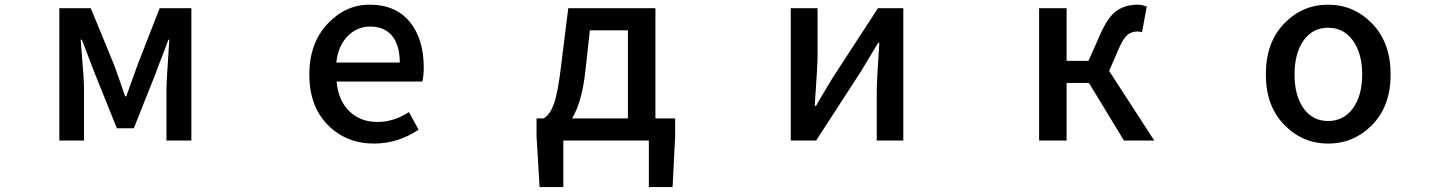

<svg xmlns="http://www.w3.org/2000/svg" viewBox="-20 -584 6040 798"><path d="M226.6 0V-549.8H357.4L454.1 -314.5Q458 -303.7 475.1 -255.9Q492.2 -208 500 -183.6H504.9Q509.8 -198.2 526.4 -243.7Q543 -289.1 551.8 -314.5L643.6 -549.8H775.4V0H671.9V-213.9Q671.9 -243.2 683.6 -418.9H679.7Q670.9 -393.6 652.3 -346.2Q633.8 -298.8 627.9 -281.2L536.1 -50.8H465.8L373 -281.2Q323.2 -410.2 320.3 -418.9H315.4Q316.4 -400.4 320.3 -355Q324.2 -309.6 326.7 -273.4Q329.1 -237.3 329.1 -213.9V0Z M1534.2 12.7Q1418.9 12.7 1342.3 -64.9Q1265.6 -142.6 1265.6 -274.4Q1265.6 -403.3 1340.3 -483.9Q1415 -564.5 1516.6 -564.5Q1624 -564.5 1682.6 -493.7Q1741.2 -422.9 1741.2 -302.7Q1741.2 -270.5 1735.4 -245.1H1378.9Q1385.7 -167 1431.6 -122.1Q1477.5 -77.1 1548.8 -77.1Q1617.2 -77.1 1679.7 -118.2L1719.7 -44.9Q1633.8 12.7 1534.2 12.7ZM1377.9 -324.2H1641.6Q1641.6 -395.5 1609.9 -434.6Q1578.1 -473.6 1518.6 -473.6Q1464.8 -473.6 1425.3 -434.1Q1385.7 -394.5 1377.9 -324.2Z M2431.6 -458 2413.1 -290Q2398.4 -157.2 2357.4 -91.8H2589.8V-458ZM2704.1 -91.8H2786.1V-17.6L2775.4 193.4H2676.8V0H2321.3V193.4H2222.7L2210 -17.6V-91.8H2239.3Q2264.6 -105.5 2281.7 -150.9Q2298.8 -196.3 2312.5 -314.5L2341.8 -549.8H2704.1Z M3266.6 0V-549.8H3377.9V-344.7Q3377.9 -313.5 3366.2 -144.5H3372.1Q3380.9 -161.1 3406.2 -203.1Q3431.6 -245.1 3441.4 -261.7L3628.9 -549.8H3734.4V0H3624V-205.1Q3624 -249 3634.8 -406.2H3629.9Q3618.2 -385.7 3559.6 -289.1L3372.1 0Z M4589.8 -289.1 4777.3 0H4651.4L4505.9 -239.3H4413.1V0H4298.8V-549.8H4413.1V-331.1H4503.9L4555.7 -447.3Q4585.9 -514.6 4621.6 -539.6Q4657.2 -564.5 4710 -564.5Q4726.6 -564.5 4746.1 -556.6L4726.6 -450.2Q4715.8 -453.1 4708 -453.1Q4683.6 -453.1 4666.5 -439.5Q4649.4 -425.8 4630.9 -383.8Z M5500 12.7Q5393.6 12.7 5317.4 -65.4Q5241.2 -143.6 5241.2 -274.4Q5241.2 -407.2 5316.9 -485.8Q5392.6 -564.5 5500 -564.5Q5607.4 -564.5 5683.6 -485.4Q5759.8 -406.2 5759.8 -274.4Q5759.8 -143.6 5683.6 -65.4Q5607.4 12.7 5500 12.7ZM5397.9 -133.8Q5435.5 -81.1 5500 -81.1Q5564.5 -81.1 5603 -133.8Q5641.6 -186.5 5641.6 -274.4Q5641.6 -362.3 5603 -415.5Q5564.5 -468.8 5500 -468.8Q5435.5 -468.8 5397.9 -415.5Q5360.4 -362.3 5360.4 -274.4Q5360.4 -186.5 5397.9 -133.8Z"/></svg>

Font: Gen Shin Gothic Monospace Medium
Style: Regular
Weight: 500
Designer: [Source Han Sans]
Ryoko NISHIZUKA  (kana & ideographs); Paul D. Hunt (Latin, Greek & Cyrillic); Wenlong ZHANG  (bopomofo
Version: Version 1.002.20150607